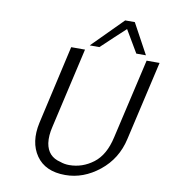

<svg xmlns="http://www.w3.org/2000/svg" viewBox="-97 -980 956 1080"><g transform="rotate(10 381.0 -440.5)"><path d="M358 -725 530 -898H585L679 -725H624L549 -852L481 -789Q464 -773 441.5 -751.5Q419 -730 413 -725ZM155 -247 257 -697H336L231 -238Q218 -185 224 -143Q236 -68 309 -51Q333 -42 361 -42Q436 -42 498 -89Q560 -136 583 -240L688 -696H762L658 -243Q632 -127 542 -55Q452 17 348 17Q234 17 182 -58Q130 -133 155 -247Z"/></g></svg>

Font: Coval
Style: ExtraLight Italic
Weight: 200
Foundry: Context Ltd
Version: Version 001.000